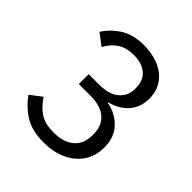

<svg xmlns="http://www.w3.org/2000/svg" viewBox="-196 -845 991 991"><g transform="rotate(45 300.0 -349.0)"><path d="M270 -402Q341 -402 378.5 -434Q416 -466 416 -518V-525Q416 -579 381.5 -608Q347 -637 288 -637Q235 -637 199.5 -614Q164 -591 141 -548L78 -596Q110 -646 161 -678Q212 -710 290 -710Q350 -710 399 -689.5Q448 -669 476 -629Q504 -589 504 -534Q504 -470 466.5 -428Q429 -386 368 -371V-367Q432 -355 475 -310Q518 -265 518 -191Q518 -131 488 -85Q458 -39 403.5 -13.5Q349 12 277 12Q193 12 140 -20.5Q87 -53 48 -107L111 -155Q142 -108 179 -84.5Q216 -61 277 -61Q350 -61 390 -95.5Q430 -130 430 -192V-200Q430 -262 391 -296Q352 -330 276 -330H193V-402Z"/></g></svg>

Font: iA Writer Duo V
Style: Regular
Weight: 400
Designer: Mike Abbink, Paul van der Laan, Pieter van Rosmalen, Oliver Reichenstein
Foundry: Information Architects Inc.
Version: Version 2.000